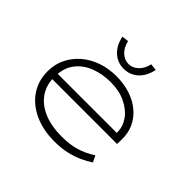

<svg xmlns="http://www.w3.org/2000/svg" viewBox="-171 -941 1159 1159"><g transform="rotate(45 408.0 -361.5)"><path d="M424 10Q327 10 252.5 -24.5Q178 -59 137 -120Q96 -181 96 -261Q96 -322 121 -372Q146 -422 189 -458.5Q232 -495 289 -514.5Q346 -534 411 -534Q476 -534 530.5 -516Q585 -498 624.5 -464.5Q664 -431 685 -385Q706 -339 704 -282L703 -247H138V-293H676L655 -283L654 -307Q653 -349 624.5 -389.5Q596 -430 541.5 -457Q487 -484 410 -484Q342 -484 282 -461Q222 -438 185.5 -389.5Q149 -341 149 -264Q149 -197 183 -147Q217 -97 281.5 -69.5Q346 -42 435 -42Q504 -42 556 -57.5Q608 -73 659 -106L679 -65Q649 -45 611.5 -28Q574 -11 528.5 -0.5Q483 10 424 10ZM410 -596Q356 -596 318 -631.5Q280 -667 268 -728L311 -733Q321 -688 348.5 -662.5Q376 -637 410 -637Q444 -637 471.5 -662.5Q499 -688 509 -733L552 -728Q540 -667 502 -631.5Q464 -596 410 -596Z"/></g></svg>

Font: Lexend Tera ExtraLight
Style: Regular
Weight: 250
Designer: Bonnie Shaver-Troup, Thomas Jockin
Foundry: Lexend
Version: Version 1.007